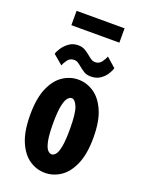

<svg xmlns="http://www.w3.org/2000/svg" viewBox="-159 -927 768 1013"><g transform="rotate(20 225.0 -420.0)"><path d="M224 11Q177.5 11 137.2 -16Q97 -43 72.2 -100.8Q47.5 -158.5 47.5 -251Q47.5 -343 72.2 -400.5Q97 -458 137.2 -485Q177.5 -512 224 -512Q271 -512 311.5 -485Q352 -458 377.2 -400.5Q402.5 -343 402.5 -251Q402.5 -158.5 377.2 -100.8Q352 -43 311.5 -16Q271 11 224 11ZM224 -93Q236.5 -93 247 -106Q257.5 -119 264 -153.2Q270.5 -187.5 270.5 -251Q270.5 -341 256.5 -374.5Q242.5 -408 224 -408Q211.5 -408 200.8 -394.2Q190 -380.5 183.2 -346.2Q176.5 -312 176.5 -251Q176.5 -188 183.2 -153.8Q190 -119.5 201 -106.2Q212 -93 224 -93ZM278 -549.5Q254.5 -549.5 239 -559.2Q223.5 -569 211 -579.5Q200.5 -588.5 190.2 -595.2Q180 -602 167.5 -602Q144 -602 130.8 -583.8Q117.5 -565.5 113 -551.5L59 -597Q62 -609.5 75 -629.8Q88 -650 109.8 -666Q131.5 -682 161 -682Q184 -682 200 -672.5Q216 -663 229 -652Q240 -642.5 250.5 -635.5Q261 -628.5 274.5 -628.5Q296.5 -628.5 309.8 -647Q323 -665.5 328 -679.5L380.5 -633.5Q377.5 -619.5 365.2 -599.8Q353 -580 331.5 -564.8Q310 -549.5 278 -549.5ZM90 -769V-849.5H359.5V-769Z"/></g></svg>

Font: Trispace Condensed SemiBold
Style: Regular
Weight: 600
Width: 3
Designer: Tyler Finck
Foundry: Etcetera Type Company
Version: Version 1.210; ttfautohint (v1.8.3)